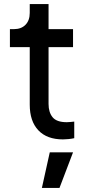

<svg xmlns="http://www.w3.org/2000/svg" viewBox="-20 -683 436 949"><path d="M291 6Q212 6 169.5 -39Q127 -84 127 -166V-450H29V-539H49Q85 -539 106 -560.5Q127 -582 127 -619V-663H220V-539H341V-450H220V-169Q220 -128 240 -103.5Q260 -79 310 -79Q317 -79 327.5 -80Q338 -81 347 -82V0Q334 3 318 4.5Q302 6 291 6ZM187 246 226 70H341L274 246Z"/></svg>

Font: Pitagon Sans Text Medium
Style: Regular
Weight: 500
Designer: Travis Tran
Foundry: Pitagon
Version: Version 1.000; ttfautohint (v1.8.4.7-5d5b);gftools[0.9.26]